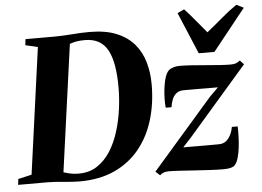

<svg xmlns="http://www.w3.org/2000/svg" viewBox="-72 -898 1347 987"><g transform="rotate(-5 601.5 -404.5)"><path d="M86.5 -743H237.5Q284 -743.5 329.2 -747.2Q374.5 -751 417 -751Q499.5 -751 556.2 -727.8Q613 -704.5 647.5 -663.5Q682 -622.5 697.2 -569Q712.5 -515.5 712.5 -455Q712.5 -357.5 687.2 -273.2Q662 -189 610.5 -125.2Q559 -61.5 481.5 -25.8Q404 10 299.5 10Q281.5 10 260.5 8.5Q239.5 7 217.8 5Q196 3 175.8 1.5Q155.5 0 138 0H-16.5L-13 -30L57 -46L146.5 -697L83 -712ZM218 -20 188 -53Q205 -49.5 221 -44.2Q237 -39 255.8 -34.8Q274.5 -30.5 299.5 -30.5Q354 -30.5 394.2 -56.8Q434.5 -83 462.8 -127.2Q491 -171.5 508.2 -226.5Q525.5 -281.5 533.5 -340.5Q541.5 -399.5 541.5 -453.5Q541.5 -518 533.2 -566.2Q525 -614.5 507.5 -646.8Q490 -679 461 -695.2Q432 -711.5 389.5 -711.5Q365 -711.5 347.8 -708.5Q330.5 -705.5 318.8 -701.2Q307 -697 299 -693.5L314.5 -719ZM1050.5 -410Q1037 -410 1019.2 -410Q1001.5 -410 981.5 -410.2Q961.5 -410.5 941.8 -410.5Q922 -410.5 904 -410.5Q886 -410.5 872.5 -410.5Q849 -410 835 -398.2Q821 -386.5 813.8 -368Q806.5 -349.5 804 -329H774Q772 -345.5 772.2 -374.2Q772.5 -403 776.8 -434.8Q781 -466.5 790.2 -491.8Q799.5 -517 816 -526Q821.5 -529 834 -533Q846.5 -537 864 -537Q890.5 -537 926.2 -534.5Q962 -532 999.5 -528.8Q1037 -525.5 1070.5 -523.2Q1104 -521 1126 -521Q1142.5 -521 1153 -524.8Q1163.5 -528.5 1174.5 -537.5L1194.5 -516.5L888 -163.5L846 -118Q865 -118 887.8 -118Q910.5 -118 935 -117.8Q959.5 -117.5 983.8 -117.8Q1008 -118 1029.5 -118Q1061 -118 1079.8 -142.5Q1098.5 -167 1104 -201H1134Q1135 -180 1134.2 -151.5Q1133.5 -123 1130 -93.2Q1126.5 -63.5 1119.5 -39.2Q1112.5 -15 1101 -3Q1094 4.5 1079.8 8.2Q1065.5 12 1040.5 12Q1013 12 974.5 10Q936 8 895.2 5.2Q854.5 2.5 818.8 0.2Q783 -2 761 -2Q746.5 -2 735 2Q723.5 6 715 14.5L692.5 -6L1006.5 -366.5ZM967.5 -593 877 -808 912 -824.5Q939 -796 966.5 -762.2Q994 -728.5 1021.5 -696.5Q1062 -729 1100.8 -762.2Q1139.5 -795.5 1181.5 -824.5L1218.5 -806L1048.5 -593Z"/></g></svg>

Font: Merriweather 96pt ExtraBold
Style: Italic
Weight: 800
Italic angle: -7.8°
Version: Version 2.101